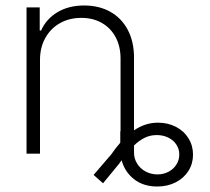

<svg xmlns="http://www.w3.org/2000/svg" viewBox="-20 -557 762 696"><path d="M417 -81.1V-344.7Q417 -388.7 399.2 -422.1Q381.3 -455.6 349.1 -473.9Q316.9 -492.2 274.4 -492.2Q231.4 -492.2 197.5 -473.1Q163.6 -454.1 144.3 -419.4Q125 -384.8 125 -339.8V0H76.2V-530.3H124V-446.3H128.9Q147.5 -488.3 188.2 -512.7Q229 -537.1 285.2 -537.1Q338.9 -537.1 379.6 -514.4Q420.4 -491.7 443.1 -449Q465.8 -406.2 465.8 -347.7V-84.5Q506.3 -112.3 552.7 -112.3Q588.4 -112.3 617.4 -97.4Q646.5 -82.5 663.1 -55.9Q679.7 -29.3 679.7 3.9Q679.7 36.1 663.1 62.5Q646.5 88.9 616.9 104Q587.4 119.1 549.8 119.1Q499.5 119.1 465.8 92.5Q432.1 65.9 420.9 23.9L412.1 36.1L353.5 107.4L319.3 77.1L383.8 2Q398.9 -20.5 416 -39.6V-81.1ZM550.8 75.2Q572.8 75.2 590.8 65.7Q608.9 56.2 619.4 39.6Q629.9 22.9 629.9 2.9Q629.9 -17.1 619.1 -33.2Q608.4 -49.3 589.8 -58.3Q571.3 -67.4 547.9 -67.4Q525.4 -67.4 505.6 -58.1Q485.8 -48.8 465.8 -29.8V-3.9Q465.8 18.1 477.1 36.1Q488.3 54.2 507.8 64.7Q527.3 75.2 550.8 75.2Z"/></svg>

Font: Pretendard ExtraLight
Style: Regular
Weight: 200
Designer: Base glyphs from Inter by Rasmus Andersson; Hangeul glyphs from Noto Sans CJK(Source Han Sans) by Jang Soo-young and Kan
Foundry: Kil Hyung-jin
Version: Version 1.309